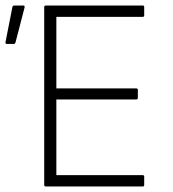

<svg xmlns="http://www.w3.org/2000/svg" viewBox="-20 -675 626 695"><path d="M146 0Q140 0 140 -6V-649Q140 -655 146 -655H497Q502 -655 502 -649V-620Q502 -614 497 -614H184V-355H473Q479 -355 479 -349V-321Q479 -315 473 -315H184V-41H497Q502 -41 502 -35V-6Q502 0 497 0ZM4 -516Q-1 -516 0 -523L25 -650Q26 -655 32 -655H65Q70 -655 69 -648L36 -521Q34 -516 30 -516Z"/></svg>

Font: Sofia Sans ExtraLight
Style: Regular
Weight: 250
Version: Version 4.100-B